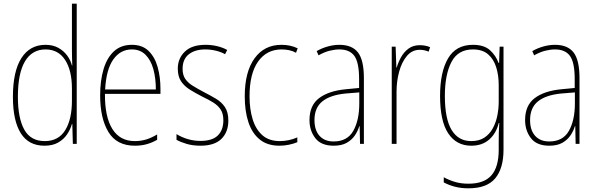

<svg xmlns="http://www.w3.org/2000/svg" viewBox="-20 -780 3236 1041"><path d="M221 10Q135 10 92.5 -58Q50 -126 50 -255Q50 -393 96 -465Q142 -537 227 -537Q267 -537 296.5 -520.5Q326 -504 344.5 -478.5Q363 -453 370 -425H372Q371 -448 370.5 -469Q370 -490 370 -511V-760H396V0H375L372 -108H370Q362 -79 344 -52Q326 -25 296 -7.5Q266 10 221 10ZM223 -15Q297 -15 333.5 -74Q370 -133 370 -234V-300Q370 -398 333 -455Q296 -512 227 -512Q154 -512 115.5 -447.5Q77 -383 77 -255Q77 -140 111.5 -77.5Q146 -15 223 -15Z M695 -537Q752 -537 786 -503.5Q820 -470 835 -415.5Q850 -361 850 -298V-271H549Q548 -147 589 -81Q630 -15 711 -15Q743 -15 771.5 -23.5Q800 -32 832 -51V-22Q806 -7 776.5 1.5Q747 10 711 10Q613 10 568 -64Q523 -138 523 -263Q523 -343 541.5 -405Q560 -467 598 -502Q636 -537 695 -537ZM695 -512Q633 -512 594.5 -458Q556 -404 550 -295H825Q825 -356 811.5 -405Q798 -454 769 -483Q740 -512 695 -512Z M1218 -126Q1218 -64 1180.5 -27Q1143 10 1067 10Q1025 10 991.5 0Q958 -10 937 -22V-53Q964 -36 997.5 -26Q1031 -16 1067 -16Q1131 -16 1161 -45.5Q1191 -75 1191 -128Q1191 -164 1176.5 -186Q1162 -208 1136.5 -224Q1111 -240 1077 -256Q1040 -275 1009.5 -294Q979 -313 961.5 -339.5Q944 -366 944 -408Q944 -463 982 -500Q1020 -537 1094 -537Q1128 -537 1158.5 -529.5Q1189 -522 1212 -509L1200 -486Q1180 -498 1151 -505Q1122 -512 1093 -512Q1037 -512 1003.5 -485.5Q970 -459 970 -407Q970 -374 984 -353Q998 -332 1023.5 -316Q1049 -300 1083 -282Q1120 -263 1150.5 -245Q1181 -227 1199.5 -199.5Q1218 -172 1218 -126Z M1495 10Q1430 10 1388.5 -23.5Q1347 -57 1327 -117Q1307 -177 1307 -258Q1307 -390 1360 -463.5Q1413 -537 1506 -537Q1555 -537 1594 -518L1585 -494Q1567 -504 1547 -508Q1527 -512 1507 -512Q1426 -512 1379.5 -446.5Q1333 -381 1333 -258Q1333 -188 1350 -133Q1367 -78 1403 -46.5Q1439 -15 1497 -15Q1546 -15 1592 -35V-9Q1573 -1 1547.5 4.5Q1522 10 1495 10Z M1820 -537Q1889 -537 1921 -495.5Q1953 -454 1953 -356V0H1932L1930 -96H1928Q1920 -69 1903.5 -45Q1887 -21 1859.5 -5.5Q1832 10 1789 10Q1721 10 1689.5 -31Q1658 -72 1658 -129Q1658 -208 1709.5 -247.5Q1761 -287 1854 -296L1927 -303V-351Q1927 -441 1901.5 -476.5Q1876 -512 1820 -512Q1796 -512 1767.5 -505Q1739 -498 1707 -480L1697 -503Q1725 -519 1757 -528Q1789 -537 1820 -537ZM1854 -273Q1771 -265 1728 -230.5Q1685 -196 1685 -129Q1685 -74 1712.5 -43.5Q1740 -13 1789 -13Q1863 -13 1895.5 -70.5Q1928 -128 1928 -220V-279Z M2256 -535Q2270 -535 2284.5 -532.5Q2299 -530 2312 -524L2304 -500Q2295 -504 2282.5 -507Q2270 -510 2256 -510Q2214 -510 2186 -476.5Q2158 -443 2144 -391Q2130 -339 2130 -283V0H2104V-527H2125L2129 -414H2131Q2139 -442 2154.5 -470Q2170 -498 2195 -516.5Q2220 -535 2256 -535Z M2544 -537Q2605 -537 2637 -507.5Q2669 -478 2683 -439H2686L2689 -527H2710V32Q2710 133 2665 187Q2620 241 2520 241Q2480 241 2447 232.5Q2414 224 2386 209V181Q2415 197 2447.5 206.5Q2480 216 2520 216Q2605 216 2644.5 170.5Q2684 125 2684 32V-14Q2684 -39 2684.5 -61Q2685 -83 2687 -113H2684Q2671 -58 2633 -24Q2595 10 2535 10Q2455 10 2410.5 -56.5Q2366 -123 2366 -260Q2366 -389 2409 -463Q2452 -537 2544 -537ZM2544 -512Q2463 -512 2427.5 -443.5Q2392 -375 2392 -260Q2392 -136 2428.5 -75.5Q2465 -15 2535 -15Q2578 -15 2606.5 -34Q2635 -53 2652 -84.5Q2669 -116 2676.5 -153.5Q2684 -191 2684 -229V-319Q2684 -371 2670.5 -415Q2657 -459 2626.5 -485.5Q2596 -512 2544 -512Z M2989 -537Q3058 -537 3090 -495.5Q3122 -454 3122 -356V0H3101L3099 -96H3097Q3089 -69 3072.5 -45Q3056 -21 3028.5 -5.5Q3001 10 2958 10Q2890 10 2858.5 -31Q2827 -72 2827 -129Q2827 -208 2878.5 -247.5Q2930 -287 3023 -296L3096 -303V-351Q3096 -441 3070.5 -476.5Q3045 -512 2989 -512Q2965 -512 2936.5 -505Q2908 -498 2876 -480L2866 -503Q2894 -519 2926 -528Q2958 -537 2989 -537ZM3023 -273Q2940 -265 2897 -230.5Q2854 -196 2854 -129Q2854 -74 2881.5 -43.5Q2909 -13 2958 -13Q3032 -13 3064.5 -70.5Q3097 -128 3097 -220V-279Z"/></svg>

Font: Noto Sans Devanagari UI Condensed Thin
Style: Regular
Weight: 100
Width: 3
Designer: Jelle Bosma - Monotype Design Team
Foundry: Monotype Imaging Inc.
Version: Version 2.004; ttfautohint (v1.8.4.7-5d5b)